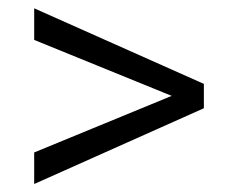

<svg xmlns="http://www.w3.org/2000/svg" viewBox="-20 -554 561 469"><path d="M63.5 -181.6 399.4 -319.8 63.5 -456.5V-533.7L478 -349.1V-289.6L63.5 -104.5Z"/></svg>

Font: Vazirmatn FD Light
Style: Regular
Weight: 300
Designer: Saber Rastikerdar
Foundry: Saber Rastikerdar
Version: Version 33.003